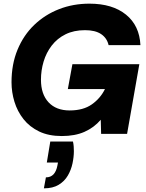

<svg xmlns="http://www.w3.org/2000/svg" viewBox="-20 -732 798 1050"><path d="M318 12Q246 12 194 -13Q142 -38 108.5 -80.5Q75 -123 59 -175.5Q43 -228 43 -282Q43 -381 76 -460.5Q109 -540 167.5 -596Q226 -652 303 -682Q380 -712 469 -712Q595 -712 669 -652Q743 -592 748 -485H574Q565 -524 533 -545.5Q501 -567 445 -567Q384 -567 338.5 -544.5Q293 -522 263 -483Q233 -444 218.5 -395.5Q204 -347 204 -296Q204 -217 245.5 -172.5Q287 -128 361 -128Q435 -128 482 -161Q529 -194 554 -245H351L376 -381H742L675 0H533L531 -77Q494 -34 442 -11Q390 12 318 12ZM220 298 231 238Q257 238 272.5 221.5Q288 205 294 173L297 157H236L255 42H379Q382 55 383 68.5Q384 82 384 95Q384 126 376.5 161.5Q369 197 351 228Q333 259 301 278.5Q269 298 220 298Z"/></svg>

Font: Rethink Sans ExtraBold
Style: Italic
Weight: 800
Italic angle: -10°
Designer: The Rethink Sans project authors (Hans Thiessen). DM Sans designed by Colophon Foundry.
Foundry: Rethink Communications LLC
Version: Version 1.001